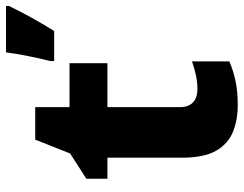

<svg xmlns="http://www.w3.org/2000/svg" viewBox="-106 -694 810 638"><g transform="rotate(-90 299.0 -375.0)"><path d="M321 -124Q346 -124 368.5 -129Q391 -134 414 -142V-18Q387 -6 352 2Q317 10 269 10Q218 10 178.5 -6.5Q139 -23 116.5 -63Q94 -103 94 -176V-423H24V-493L108 -547L154 -663H262V-549H408V-423H262V-182Q262 -153 278 -138.5Q294 -124 321 -124ZM598 -750Q581 -715 561 -678.5Q541 -642 515 -600H415V-613Q423 -643 431.5 -685.5Q440 -728 444 -760H598Z"/></g></svg>

Font: Noto Sans Gujarati UI ExtraBold
Style: Regular
Weight: 800
Designer: Jelle Bosma - Monotype Design Team, Universal Thirst
Foundry: Monotype Imaging Inc.
Version: Version 2.106; ttfautohint (v1.8.4.7-5d5b)